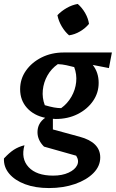

<svg xmlns="http://www.w3.org/2000/svg" viewBox="-59 -753 587 973"><path d="M223 -150Q216 -150 209 -151V-97L345 -60Q449 -32 449 45Q449 89 414.5 124Q380 159 321 179.5Q262 200 189 200Q120 200 68 180.5Q16 161 -12.5 127Q-41 93 -39 50Q-12 21 11 6Q34 -9 65 -17Q46 51 86 94Q126 137 210 137Q256 137 288.5 122Q321 107 332 84Q343 61 327 36L164 -10Q131 -43 131 -83Q131 -129 170 -156Q112 -168 77.5 -206.5Q43 -245 43 -301Q43 -353 72.5 -395Q102 -437 152 -462Q202 -487 264 -487H508L493 -408L411 -424Q441 -386 441 -333Q441 -282 412 -240.5Q383 -199 334 -174.5Q285 -150 223 -150ZM251 -205Q283 -228 303 -263Q323 -298 327 -337Q331 -376 317 -413Q298 -418 277.5 -422.5Q257 -427 234 -428Q201 -405 181.5 -370.5Q162 -336 158 -296.5Q154 -257 168 -220Q195 -212 214.5 -208.5Q234 -205 251 -205ZM335 -733Q357 -714 372.5 -687Q388 -660 392 -632Q374 -610 347 -594Q320 -578 291 -574Q270 -592 254 -619Q238 -646 232 -676Q252 -697 279 -712.5Q306 -728 335 -733Z"/></svg>

Font: Piazzolla SemiBold
Style: Italic
Weight: 600
Italic angle: -11.3°
Designer: Juan Pablo del Peral
Foundry: Huerta Tipografica
Version: Version 1.330